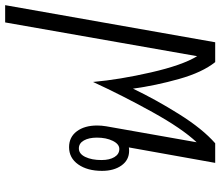

<svg xmlns="http://www.w3.org/2000/svg" viewBox="-75 -780 855 745"><g transform="rotate(-90 352.5 -407.5)"><path d="M705 -815 561 0H484Q444 -50 418.5 -140.5Q393 -231 381 -319Q339 -231 282 -140Q225 -49 169 0H93L153 -335Q148 -334 140 -334Q104 -334 83 -363.5Q62 -393 62 -439Q62 -496 87 -531.5Q112 -567 154 -567Q193 -567 215.5 -537Q238 -507 238 -458Q238 -441 235 -423L173 -72Q226 -128 290 -243.5Q354 -359 407 -474Q416 -372 444 -249.5Q472 -127 507 -70L638 -815ZM147 -372Q166 -372 178.5 -397.5Q191 -423 191 -459Q191 -490 180 -509.5Q169 -529 149 -529Q128 -529 116 -504Q104 -479 104 -441Q104 -410 115.5 -391Q127 -372 147 -372Z"/></g></svg>

Font: KoHo
Style: Italic
Weight: 400
Italic angle: -10°
Designer: Cadson Demak & Katatrad Team
Foundry: Cadson Demak Co.,Ltd.
Version: Version 1.000